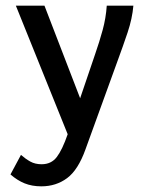

<svg xmlns="http://www.w3.org/2000/svg" viewBox="-20 -483 540 678"><path d="M126 175Q93 175 67 164.5Q41 154 17 133L54 64Q70 78 87 87.5Q104 97 127 97Q161 97 180.5 71.5Q200 46 219 -9L36 -463H137L263 -136L316 -292Q331 -335 342.5 -377Q354 -419 357 -463H451Q447 -417 430.5 -368Q414 -319 397 -273L282 44Q256 117 217 146Q178 175 126 175Z"/></svg>

Font: Inconsolata SemiBold
Style: Regular
Weight: 600
Monospace: yes
Designer: Raph Levien, Cyreal, Brenton Simpson
Foundry: Raph Levien, Cyreal, Google
Version: Version 3.100; ttfautohint (v1.8.4.7-5d5b)